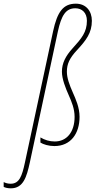

<svg xmlns="http://www.w3.org/2000/svg" viewBox="-161 -785 520 1045"><path d="M-102 240C-34 240 -16 178 1 101L154 -614C173 -701 197 -740 249 -740C285 -740 312 -716 312 -672C312 -610 283 -576 234 -522C196 -480 176 -441 176 -395C176 -355 196 -305 213 -267C229 -231 245 -193 245 -149C245 -66 202 -15 137 -15C108 -15 83 -23 59 -37V-9C75 1 104 10 135 10C224 10 272 -58 272 -149C272 -200 251 -246 236 -280C217 -323 203 -360 203 -395C203 -436 217 -468 258 -512C308 -566 339 -606 339 -672C339 -725 307 -765 252 -765C183 -765 151 -721 128 -615L-25 98C-41 174 -56 215 -103 215C-119 215 -131 211 -141 206V232C-134 236 -120 240 -102 240Z"/></svg>

Font: Noto Sans ExtraCondensed Thin
Style: Italic
Weight: 100
Width: 2
Italic angle: -12°
Designer: Monotype Design Team
Foundry: Monotype Imaging Inc.
Version: Version 2.013